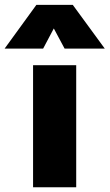

<svg xmlns="http://www.w3.org/2000/svg" viewBox="-74 -790 462 810"><path d="M65.5 0V-515H247.5V0ZM-54.5 -585 79.5 -769.5H233L368 -585H198.5L153 -670L108 -585Z"/></svg>

Font: Geologica Roman ExtraBold
Style: Regular
Weight: 800
Designer: Sindre Bremnes, Frode Helland
Foundry: Monokrom Skriftforlag AS
Version: Version 1.010;gftools[0.9.28]